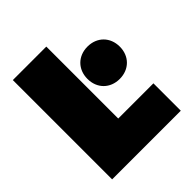

<svg xmlns="http://www.w3.org/2000/svg" viewBox="-192 -829 957 957"><g transform="rotate(-45 287.0 -350.0)"><path d="M50 0H534V-193H286V-700H50ZM431 -327C498 -327 545 -374 545 -441C545 -508 498 -555 431 -555C364 -555 317 -508 317 -441C317 -374 364 -327 431 -327Z"/></g></svg>

Font: Chess Sans Black
Style: Regular
Weight: 900
Designer: Wolf Bōese
Foundry: Wolf Bōese
Version: Version 7.223;Glyphs 3.3 (3306)